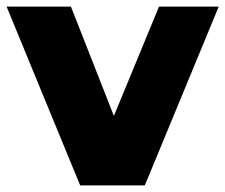

<svg xmlns="http://www.w3.org/2000/svg" viewBox="-31 -562 683 582"><path d="M212 0 -11 -542H184L362 -89H264L451 -542H632L408 0Z"/></svg>

Font: MOST Montserrat ExtraBold
Style: Regular
Weight: 800
Designer: Julieta Ulanovsky
Foundry: Julieta Ulanovsky
Version: Version 8.000;March 11, 2024;FontCreator 15.0.0.2926 64-bit